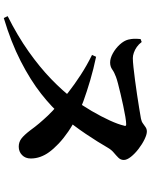

<svg xmlns="http://www.w3.org/2000/svg" viewBox="92 -872 815 1040"><g transform="rotate(90 500.0 -352.5)"><path d="M68 14Q174 -39 259.5 -99.5Q345 -160 409.5 -222.5Q474 -285 516 -341Q552 -390 582 -441.5Q612 -493 633 -539Q654 -585 661 -616Q664 -622 662 -625Q660 -628 654 -628Q640 -628 613 -623.5Q586 -619 553.5 -612Q521 -605 489 -597.5Q457 -590 432.5 -583.5Q408 -577 398 -573Q373 -564 357 -552.5Q341 -541 319 -541Q296 -541 269 -556Q242 -571 221.5 -593.5Q201 -616 195 -639Q191 -657 190.5 -670Q190 -683 192 -706L208 -712Q220 -696 235 -685.5Q250 -675 266 -669.5Q282 -664 295 -664Q313 -664 345 -667.5Q377 -671 415.5 -676Q454 -681 493.5 -687Q533 -693 567 -698.5Q601 -704 623 -708Q639 -711 649.5 -719Q660 -727 670 -733.5Q680 -740 693 -740Q709 -740 735 -727.5Q761 -715 787 -695Q813 -675 830 -653.5Q847 -632 847 -615Q847 -598 834.5 -585.5Q822 -573 807 -560.5Q792 -548 781 -529Q750 -475 706 -409.5Q662 -344 610 -282Q563 -226 488.5 -167.5Q414 -109 311.5 -56.5Q209 -4 78 35ZM775 -46Q750 -46 731 -60.5Q712 -75 686 -109Q668 -134 649 -156.5Q630 -179 607 -203.5Q584 -228 550 -257Q521 -283 479.5 -315.5Q438 -348 386.5 -381.5Q335 -415 278 -443L288 -465Q355 -451 416 -433Q477 -415 528 -396.5Q579 -378 614 -360Q657 -339 693.5 -314Q730 -289 758.5 -262Q787 -235 805 -210Q821 -188 830 -163Q839 -138 839 -111Q839 -82 820.5 -64Q802 -46 775 -46Z"/></g></svg>

Font: Noto Serif TC ExtraBold
Style: Regular
Weight: 800
Designer: Ryoko NISHIZUKA 西塚涼子 (kana & ideographs); Frank Grießhammer (Latin, Greek & Cyrillic); Wenlong ZHANG 张文龙 (bopomofo); San
Foundry: Adobe
Version: Version 2.002-H1;hotconv 1.1.0;makeotfexe 2.6.0